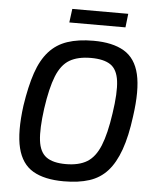

<svg xmlns="http://www.w3.org/2000/svg" viewBox="-58 -902 785 964"><g transform="rotate(5 334.5 -420.0)"><path d="M387 -703Q484 -703 542 -668.5Q600 -634 618.5 -555Q637 -476 618 -342Q605 -241 580.5 -172.5Q556 -104 519 -63Q482 -22 428 -4.5Q374 13 299 13Q202 13 144 -21Q86 -55 66.5 -134Q47 -213 65 -348Q80 -447 103 -514.5Q126 -582 163.5 -624Q201 -666 256 -684.5Q311 -703 387 -703ZM382 -616Q316 -616 274.5 -591.5Q233 -567 209 -507Q185 -447 170 -342Q156 -239 163 -181Q170 -123 203.5 -98.5Q237 -74 302 -74Q368 -74 409 -99Q450 -124 474.5 -184Q499 -244 514 -348Q530 -454 522.5 -512Q515 -570 481 -593Q447 -616 382 -616ZM549 -853 541 -784H258L267 -853Z"/></g></svg>

Font: Exo 2 Medium
Style: Italic
Weight: 500
Italic angle: -8°
Designer: Natanael Gama
Foundry: Natanael Gama
Version: Version 2.010